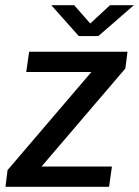

<svg xmlns="http://www.w3.org/2000/svg" viewBox="-20 -715 532 735"><path d="M1 0 9 -64 330 -439.5H80.5L91.5 -517H468L460 -453L139 -77.5H408.5L397.5 0ZM281.5 -577 176.5 -695H264L325.5 -625L401 -695H492.5L356.5 -577Z"/></svg>

Font: Public Sans Thin Medium
Style: Italic
Weight: 500
Italic angle: -8°
Version: Version 2.001